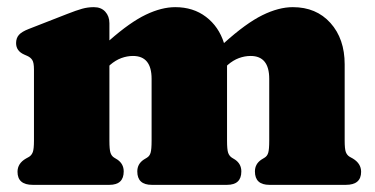

<svg xmlns="http://www.w3.org/2000/svg" viewBox="-20 -517 1049 537"><path d="M286 -452V-404Q344 -455 388 -476Q432 -497 470 -497Q520.5 -497 556.2 -469.8Q592 -442.5 606.5 -396.5Q668 -452 713.8 -474.5Q759.5 -497 799 -497Q864.5 -497 904.2 -452.8Q944 -408.5 944 -337V-123.5Q944 -100.5 947.2 -91.8Q950.5 -83 958 -78.5L967 -73.5Q990 -59.5 990 -36.5Q990 0 947.5 0H733.5Q693 0 693 -37.5Q693 -58.5 711 -70.5L720 -76Q727.5 -80.5 730.2 -89.8Q733 -99 733 -123.5V-296.5Q733 -360.5 681 -360.5Q664.5 -360.5 648.2 -354.5Q632 -348.5 617 -335.5L615 -333.5V-123.5Q615 -99 618 -90Q621 -81 628.5 -76L637.5 -70.5Q655 -58.5 655 -37.5Q655 0 615 0H404.5Q364 0 364 -37.5Q364 -58.5 382 -70.5L391 -76Q398.5 -80.5 401.2 -89.8Q404 -99 404 -123.5V-296.5Q404 -360.5 352 -360.5Q335.5 -360.5 319.2 -354.5Q303 -348.5 288 -335.5L286 -333.5V-123.5Q286 -99 289 -89.8Q292 -80.5 299.5 -76L308.5 -70.5Q326 -58.5 326 -37.5Q326 0 286 0H71.5Q29 0 29 -36.5Q29 -60 52.5 -73.5L61.5 -78.5Q68.5 -83 71.8 -91.8Q75 -100.5 75 -123.5V-322.5Q75 -342 70.2 -349.2Q65.5 -356.5 56.5 -360.5L47.5 -364.5Q25 -374.5 25 -396.5Q25 -410.5 33 -419.5Q41 -428.5 60.5 -436L168 -478Q193.5 -488 209.5 -492.5Q225.5 -497 242.5 -497Q263 -497 274.5 -484.2Q286 -471.5 286 -452Z"/></svg>

Font: Fraunces 9pt Soft Black
Style: Regular
Weight: 900
Version: Version 1.000;[b76b70a41]